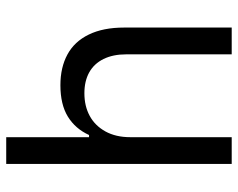

<svg xmlns="http://www.w3.org/2000/svg" viewBox="-92 -654 747 602"><g transform="rotate(-90 281.0 -353.5)"><path d="M151.4 0H67.4V-707H151.4V-447.3H158.2Q177.7 -490.2 215.8 -513.7Q253.9 -537.1 314.5 -537.1Q370.1 -537.1 410.6 -515.1Q451.2 -493.2 473.1 -448.2Q495.1 -403.3 495.1 -336.9V0H411.1V-331.1Q411.1 -372.1 396.5 -401.9Q381.8 -431.6 354.5 -446.8Q327.1 -461.9 289.1 -461.9Q249 -461.9 218.3 -445.3Q187.5 -428.7 169.4 -396Q151.4 -363.3 151.4 -318.4Z"/></g></svg>

Font: Pretendard GOV Variable
Style: Regular
Weight: 400
Designer: Base glyphs from Inter by Rasmus Andersson; Hangul glyphs from Noto Sans CJK(Source Han Sans) by Jang Soo-young and Kang
Foundry: Kil Hyung-jin
Version: Version 1.307;Glyphs 3.2 (3192)